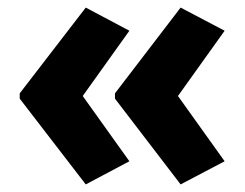

<svg xmlns="http://www.w3.org/2000/svg" viewBox="-20 -530 646 506"><path d="M32 -284 206 -510 321 -449 198 -277 321 -105 206 -44 32 -270ZM283 -284 456 -510 572 -449 449 -277 572 -105 456 -44 283 -270Z"/></svg>

Font: Noto Sans Lao UI SemCond ExtBd
Style: Regular
Weight: 800
Width: 4
Designer: Monotype Design Team
Foundry: Monotype Imaging Inc.
Version: Version 2.000; ttfautohint (v1.8.4.7-5d5b)